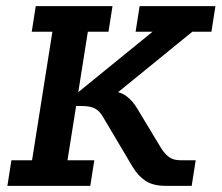

<svg xmlns="http://www.w3.org/2000/svg" viewBox="-20 -603 719 623"><path d="M4 0 17 -83H84L150 -500H83L96 -583H345L332 -500H265L234 -304L475 -500H420L433 -583H679L666 -500H604L324 -272L305 -307H338Q368 -307 389.5 -291.5Q411 -276 427 -248L503 -122Q515 -103 529 -93Q543 -83 566 -83H615L602 0H517Q477 0 452.5 -16Q428 -32 410 -62L314 -224Q303 -243 288 -251Q273 -259 245 -259H227L199 -83H286L273 0Z"/></svg>

Font: Rokkitt SemiBold
Style: Italic
Weight: 600
Italic angle: -9°
Designer: Vernon Adams
Foundry: Vernon Adams
Version: Version 3.103